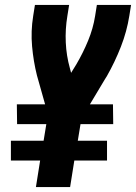

<svg xmlns="http://www.w3.org/2000/svg" viewBox="-20 -755 549 775"><path d="M125 0 142 -107H24V-187H156L167 -254H49L48 -334H162L129 -451Q115 -507 109.5 -568Q104 -629 114 -691L121 -735H259L252 -691Q243 -637 245.5 -583.5Q248 -530 262 -480L267 -461L288 -495Q315 -541 335.5 -590.5Q356 -640 364 -691L371 -735H509L502 -691Q492 -628 468 -566.5Q444 -505 411 -447Q409 -444 407.5 -441.5Q406 -439 404 -436L343 -334H436L437 -254H305L294 -187H412V-107H280L263 0Z"/></svg>

Font: Iosevka Term Curly Heavy
Style: Italic
Weight: 900
Italic angle: -9°
Designer: Belleve Invis
Foundry: Belleve Invis
Version: Version 32.3.0